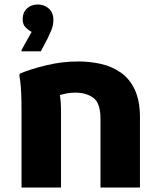

<svg xmlns="http://www.w3.org/2000/svg" viewBox="-20 -836 718 856"><path d="M121 -694Q107 -701 94 -714Q81 -727 81 -751Q81 -780 100 -798Q119 -816 148 -816Q177 -816 197.5 -798Q218 -780 218 -747Q218 -723 208.5 -700.5Q199 -678 192 -664L162 -607H76V-613ZM76 0V-338Q76 -358 75.5 -389.5Q75 -421 72.5 -451.5Q70 -482 66 -500L69 -508Q119 -529 188.5 -545.5Q258 -562 329 -562Q381 -562 430 -551Q479 -540 518.5 -512.5Q558 -485 581 -436Q604 -387 604 -312V0H428V-306Q428 -376 396.5 -399.5Q365 -423 316 -423Q297 -423 280 -420Q263 -417 247 -412Q252 -383 252 -340V0Z"/></svg>

Font: Kufam
Style: Bold
Weight: 700
Designer: Wael Morcos, Artur Schmal
Foundry: Original Type
Version: Version 1.300; ttfautohint (v1.8.3)